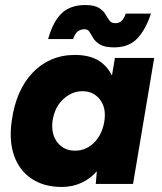

<svg xmlns="http://www.w3.org/2000/svg" viewBox="-20 -730 641 762"><path d="M360 0 368 -93 436 -500H592L508 0ZM225 12Q154 12 105 -21Q56 -54 35.5 -113.5Q15 -173 27 -253Q35 -311 55.5 -358.5Q76 -406 108.5 -440.5Q141 -475 183.5 -493.5Q226 -512 277 -512Q348 -512 387.5 -478Q427 -444 440 -385Q453 -326 442 -248Q434 -186 415.5 -137.5Q397 -89 369 -55.5Q341 -22 304.5 -5Q268 12 225 12ZM278 -132Q302 -132 322 -141.5Q342 -151 357.5 -168Q373 -185 382.5 -207.5Q392 -230 395 -255Q401 -305 375.5 -336.5Q350 -368 307 -368Q283 -368 262.5 -358Q242 -348 226 -331.5Q210 -315 200.5 -293Q191 -271 188 -246Q183 -196 208.5 -164Q234 -132 278 -132ZM433 -542Q396 -542 377.5 -553Q359 -564 350.5 -578Q342 -592 335.5 -603Q329 -614 315 -614Q303 -614 291 -607Q279 -600 270 -575H171Q191 -646 225.5 -678Q260 -710 318 -710Q354 -710 372 -699Q390 -688 398 -674Q406 -660 414 -649Q422 -638 437 -638Q455 -638 464.5 -649Q474 -660 479 -676H579Q559 -614 525.5 -578Q492 -542 433 -542Z"/></svg>

Font: Figtree Light ExtraBold
Style: Italic
Weight: 800
Italic angle: -9.5°
Version: Version 2.001;gftools[0.9.30]